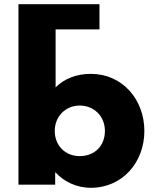

<svg xmlns="http://www.w3.org/2000/svg" viewBox="-20 -880 776 915"><path d="M480 -256C480 -186 432 -136 360 -136C291 -136 241 -186 241 -256C241 -327 294 -377 360 -377C427 -377 480 -327 480 -256ZM454 -860H68V0H243V-58H245C283 -16 343 15 413 15C563 15 668 -106 668 -256C668 -406 563 -528 413 -528C344 -528 287 -505 245 -464V-740H454Z"/></svg>

Font: Sztylet
Style: Bd
Weight: 700
Foundry: Cannot Into Space Fonts, PlusOne Fonts
Version: Version 0.12